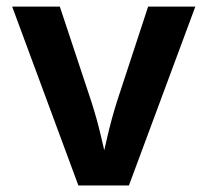

<svg xmlns="http://www.w3.org/2000/svg" viewBox="-20 -566 633 586"><path d="M219.2 0 17.1 -545.9H162.6L258.8 -255.9Q275.9 -203.1 288.3 -149.7Q300.8 -96.2 314 -40H282.7Q295.4 -96.2 307.9 -149.7Q320.3 -203.1 336.9 -255.9L432.1 -545.9H576.2L373.5 0Z"/></svg>

Font: Inter
Style: 650
Weight: 650
Designer: Rasmus Andersson
Foundry: rsms
Version: Version 4.001;git-66647c0bb